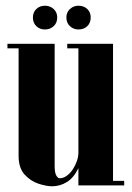

<svg xmlns="http://www.w3.org/2000/svg" viewBox="-20 -648 461 671"><path d="M269 -495V-143Q269 -92 253.5 -59.5Q238 -27 214 -12Q190 3 162 3Q142 3 114.5 -6Q87 -15 66 -38Q45 -61 45 -103V-495H171V-68Q171 -45 176.5 -35Q182 -25 189 -25Q201 -25 213 -33.5Q225 -42 234 -55.5Q243 -69 248.5 -84.5Q254 -100 254 -115V-495ZM375 -495V0H254V-495ZM254 -495V-479H215V-495ZM414 -16V0H375V-16ZM45 -495V-479H6V-495ZM95 -587Q95 -605 107 -616.5Q119 -628 137 -628Q155 -628 167.5 -616.5Q180 -605 180 -587Q180 -568 167.5 -556.5Q155 -545 137 -545Q119 -545 107 -556.5Q95 -568 95 -587ZM212 -587Q212 -605 224.5 -616.5Q237 -628 254 -628Q273 -628 285 -616.5Q297 -605 297 -587Q297 -568 285 -556.5Q273 -545 254 -545Q237 -545 224.5 -556.5Q212 -568 212 -587Z"/></svg>

Font: Emberly Black
Style: Regular
Weight: 900
Designer: Rajesh Rajput
Foundry: Rajesh Rajput
Version: Version 1.000